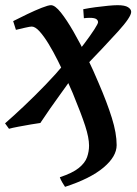

<svg xmlns="http://www.w3.org/2000/svg" viewBox="-41 -477 527 741"><path d="M339.8 -156.2Q372.1 -81.5 390.6 -22.2Q409.2 37.1 409.2 83Q409.2 127 358.4 169.7Q307.6 212.4 210 244.1Q206.1 238.3 199.5 227.3Q192.9 216.3 189.9 207Q238.8 190.9 262.9 171.4Q287.1 151.9 294.9 129.9Q302.7 107.9 302.7 85Q302.7 54.7 287.8 8.8Q272.9 -37.1 239.7 -117.7Q229.5 -141.6 214.6 -174.6Q199.7 -207.5 182.4 -242.4Q165 -277.3 146.7 -307.4Q128.4 -337.4 111.6 -356Q94.7 -374.5 81.5 -374.5Q75.2 -374.5 55.9 -370.1Q36.6 -365.7 20.5 -361.8L9.8 -395.5Q34.7 -408.2 64.7 -422.6Q94.7 -437 120.1 -447Q145.5 -457 155.8 -457Q171.4 -457 194.1 -428.5Q216.8 -399.9 242.9 -354.5Q269 -309.1 294.4 -256.6Q319.8 -204.1 339.8 -156.2ZM465.3 -431.2Q465.3 -411.6 415 -356Q364.7 -300.3 268.1 -200.2L231 -242.2Q259.8 -275.9 283.9 -308.1Q308.1 -340.3 322.8 -363Q337.4 -385.7 337.4 -391.1Q337.4 -398.9 330.3 -403.6Q323.2 -408.2 305.2 -408.2Q295.9 -408.2 282.7 -406.7L280.3 -441.4Q301.8 -445.8 327.4 -449.2Q353 -452.6 376 -454.8Q398.9 -457 412.6 -457Q440.9 -457 453.1 -449.2Q465.3 -441.4 465.3 -431.2ZM242.7 -184.1Q222.2 -154.8 188 -107.9Q153.8 -61 114.7 -2.4Q103 -1 78.6 3.2Q54.2 7.3 29.8 12Q5.4 16.6 -6.3 20L-21.5 -1Q10.7 -28.8 52.5 -68.4Q94.2 -107.9 135 -150.1Q175.8 -192.4 205.1 -228Z"/></svg>

Font: Gentium Plus
Style: Bold Italic
Weight: 700
Italic angle: -8°
Designer: Victor Gaultney, Annie Olsen, Iska Routamaa, Becca Hirsbrunner
Foundry: SIL International
Version: Version 6.101